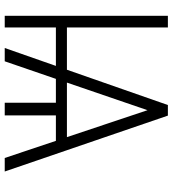

<svg xmlns="http://www.w3.org/2000/svg" viewBox="22 -770 747 832"><g transform="rotate(90 396.0 -353.5)"><path d="M98.6 -269.5H281.7L434.6 -707H480.5L722.7 0H664.1L589.8 -221.7H479.5V0H424.8V-221.7H321.3L245.1 0H187.5L265.1 -221.7H98.6V0H47.9V-707H98.6ZM573.7 -269.5 457 -618.7 337.4 -269.5Z"/></g></svg>

Font: Pretendard Std ExtraLight
Style: Regular
Weight: 200
Designer: Base glyphs from Inter by Rasmus Andersson; Hangeul glyphs from Noto Sans CJK(Source Han Sans) by Jang Soo-young and Kan
Foundry: Kil Hyung-jin
Version: Version 1.309